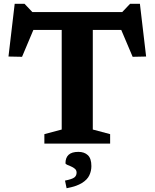

<svg xmlns="http://www.w3.org/2000/svg" viewBox="-20 -762 820 1019"><path d="M307.5 -667H472.5V-74.5L564.5 -50V0H215.5V-50L307.5 -74.5ZM652.5 -603H125L172 -638.5L97 -460.5L25 -462L58 -742H110L166.5 -682.5L100 -698H677.5L614 -682.5L670.5 -742H722.5L755.5 -462L684 -460.5L608.5 -638.5ZM325 196.5Q362.5 189 374.5 179.8Q386.5 170.5 386.5 154Q386.5 141.5 377.5 133.8Q368.5 126 356.8 121.2Q345 116.5 336.2 112.5Q327.5 108.5 327.5 104Q327.5 75 344.2 59.5Q361 44 396 44Q427.5 44 446.2 61.5Q465 79 465 119.5Q465 145 454.2 168.2Q443.5 191.5 415 209.2Q386.5 227 333.5 237Z"/></svg>

Font: Newsreader 9pt SemiBold
Style: Regular
Weight: 600
Designer: Hugues Gentile
Foundry: Production Type
Version: Version 1.003